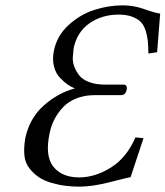

<svg xmlns="http://www.w3.org/2000/svg" viewBox="-20 -678 612 710"><path d="M435.1 -658.2Q475.1 -658.2 514.4 -644Q553.7 -629.9 572.3 -627.9L561 -484.9L528.8 -480Q528.3 -507.8 526.6 -526.1Q524.9 -544.4 518.6 -564.7Q512.2 -585 500.7 -596.7Q489.3 -608.4 468.8 -616.2Q448.2 -624 419.4 -624Q356.9 -624 311 -592Q265.1 -560.1 252.4 -500Q250.5 -484.4 249.3 -466.8Q248 -449.2 255.1 -430.9Q262.2 -412.6 274.2 -397.9Q286.1 -383.3 310.3 -374.3Q334.5 -365.2 367.7 -365.2H435.5Q452.6 -365.2 448.2 -345.2Q444.3 -326.2 427.2 -326.2H330.1Q292 -326.2 261.5 -313.7Q231 -301.3 211.7 -280Q192.4 -258.8 180.7 -235.6Q168.9 -212.4 163.6 -186Q145.5 -101.6 177.2 -61.8Q209 -22 272.5 -22Q331.5 -22 389.9 -58.3Q448.2 -94.7 481 -169.9L510.7 -167L462.9 -22.9Q452.1 -21.5 387 -4.6Q321.8 12.2 274.4 12.2Q246.6 12.2 221.4 9Q196.3 5.9 169.7 -2Q143.1 -9.8 123.8 -22.7Q104.5 -35.6 88.9 -55.4Q73.2 -75.2 70.3 -102.5Q67.4 -129.9 73.2 -166Q88.9 -240.7 141.6 -287.6Q194.3 -334.5 256.8 -351.1Q243.2 -356.4 229.7 -365.7Q216.3 -375 200.9 -391.4Q185.5 -407.7 179.2 -434.1Q172.9 -460.4 179.7 -492.2Q190.9 -545.9 232.9 -584.7Q274.9 -623.5 327.4 -640.9Q379.9 -658.2 435.1 -658.2Z"/></svg>

Font: Linux Biolinum O
Style: Italic
Weight: 400
Italic angle: -12°
Designer: Philipp H. Poll
Foundry: Philipp H. Poll
Version: Version 1.1.3